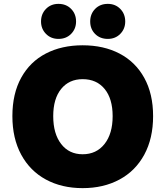

<svg xmlns="http://www.w3.org/2000/svg" viewBox="-20 -959 855 992"><path d="M44 -359Q44 -475 89.5 -557.5Q135 -640 217 -682.5Q299 -725 407 -725Q516 -725 598 -682Q680 -639 725.5 -556.5Q771 -474 771 -359Q771 -244 725.5 -160Q680 -76 597.5 -31.5Q515 13 407 13Q299 13 217 -31.5Q135 -76 89.5 -160Q44 -244 44 -359ZM562 -359Q562 -449 520.5 -499.5Q479 -550 407 -550Q337 -550 296 -499.5Q255 -449 255 -359Q255 -268 296 -215Q337 -162 407 -162Q478 -162 520 -215Q562 -268 562 -359ZM446 -848Q446 -887 471.5 -913Q497 -939 537 -939Q576 -939 601.5 -913Q627 -887 627 -848Q627 -810 601.5 -784Q576 -758 537 -758Q497 -758 471.5 -783.5Q446 -809 446 -848ZM192 -848Q192 -887 217.5 -913Q243 -939 282 -939Q322 -939 347.5 -913Q373 -887 373 -848Q373 -810 347.5 -784Q322 -758 282 -758Q243 -758 217.5 -784Q192 -810 192 -848Z"/></svg>

Font: Nebula Sans Black
Style: Regular
Weight: 900
Designer: Paul D. Hunt for Adobe (as Source Sans)
Foundry: Nebula Entertainment & Broadcasting LLC
Version: Version 1.010